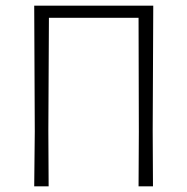

<svg xmlns="http://www.w3.org/2000/svg" viewBox="-20 -659 663 679"><path d="M470 0 471 -194 470 -596H153L151 -197L152 0H101L103 -194L101 -639H522L520 -197L521 0Z"/></svg>

Font: t
Style: Regular
Weight: 300
Designer: Juan Pablo del Peral
Foundry: Huerta Tipografica
Version: Version 2.004; ttfautohint (v1.8.1)